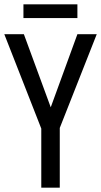

<svg xmlns="http://www.w3.org/2000/svg" viewBox="-20 -873 470 893"><path d="M216 -374 340 -714H430L258 -278V0H172V-275L0 -714H91ZM340 -853V-789H89V-853Z"/></svg>

Font: Avrile Sans Condensed
Style: Regular
Weight: 400
Width: 3
Designer: Monotype Design Team
Foundry: Monotype Imaging Inc.
Version: Version 2.001;September 10, 2019;FontCreator 11.5.0.2425 64-